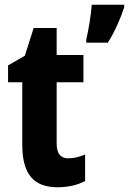

<svg xmlns="http://www.w3.org/2000/svg" viewBox="-20 -780 544 810"><path d="M504 -749V-760H367C365 -721 352 -646 344 -613V-600H435C464 -646 488 -701 504 -749ZM268 -112C235 -112 219 -133 219 -175V-433H332V-548H219V-662H122L85 -545L14 -504V-433H74V-169C74 -42 125 10 223 10C270 10 307 0 339 -16V-128C315 -118 291 -112 268 -112Z"/></svg>

Font: Noto Sans Bengali Condensed
Style: Bold
Weight: 700
Width: 3
Designer: Joana Ranito - Universal Thirst; Jelle Bosma - Monotype Design Team
Foundry: Universal Thirst ehf.
Version: Version 3.000